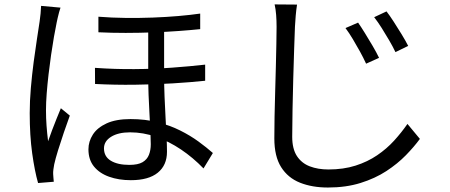

<svg xmlns="http://www.w3.org/2000/svg" viewBox="-20 -793 2040 871"><path d="M724.5 -680.3Q724.5 -644.1 724.5 -602.5Q724.5 -561 724.5 -521.1Q724.5 -481.2 724.5 -449.8Q724.5 -402.7 726.5 -354.2Q728.5 -305.7 731 -259.8Q733.5 -213.9 735.5 -174.1Q737.5 -134.2 737.5 -104.3Q737.5 -43.5 695.8 -9.6Q654.2 24.4 573.4 24.4Q518.7 24.4 475.1 8.8Q431.5 -6.7 406.3 -37.6Q381.2 -68.5 381.2 -115.6Q381.2 -151.1 401.2 -182.4Q421.1 -213.7 463.6 -233.3Q506.1 -252.8 572.3 -252.8Q638.9 -252.8 695 -238.5Q751.2 -224.2 797.2 -201.1Q843.2 -178.1 880.4 -151Q917.5 -123.9 945.7 -98.9L903.2 -28.9Q855.9 -77.9 801.2 -114.8Q746.5 -151.6 688.1 -172.2Q629.8 -192.7 570.3 -192.7Q516.6 -192.7 484.2 -172.6Q451.7 -152.4 451.7 -119.9Q451.7 -82.6 482.9 -63.8Q514 -45 566.4 -45Q606.1 -45 626.7 -57.2Q647.4 -69.5 655.7 -90.8Q664 -112.1 664 -138.4Q664 -159.9 662.4 -195.6Q660.8 -231.2 658.2 -274.5Q655.6 -317.9 654 -362.5Q652.4 -407 652.4 -446Q652.4 -482.1 652.4 -526.1Q652.4 -570.1 652.4 -611.7Q652.4 -653.2 652.4 -680.3ZM410.8 -485.2Q501.1 -478.8 590 -479.5Q678.8 -480.1 760.8 -486.1Q842.8 -492.1 910.7 -499.8V-426.7Q847.1 -419.9 764.3 -414.8Q681.6 -409.7 591.1 -408.6Q500.7 -407.5 411.2 -412.1ZM426.4 -717.2Q486.6 -712.4 549.6 -711.7Q612.7 -711 673.7 -713.3Q734.7 -715.6 789.3 -720.3Q843.9 -725 888.2 -731.4V-660.8Q845.5 -656.4 790.9 -652.4Q736.3 -648.4 675 -646.1Q613.7 -643.8 550.3 -643.7Q487 -643.6 426.4 -646.6ZM254.5 -758.4Q251.7 -750.5 248.2 -738Q244.6 -725.6 242 -713.2Q239.3 -700.8 237.3 -691.8Q231.5 -663.6 224.7 -625.5Q218 -587.3 211.7 -543.5Q205.4 -499.7 200.2 -455Q195 -410.2 191.8 -368.5Q188.6 -326.8 188.6 -293.3Q188.6 -257.2 191.1 -223.3Q193.5 -189.4 198.2 -152.3Q206 -175.2 216.2 -202.2Q226.3 -229.3 237 -255.4Q247.6 -281.5 256.1 -302L296.7 -268.6Q284.2 -234.6 269.7 -192Q255.2 -149.5 243.3 -111Q231.4 -72.4 226 -47.7Q224 -37.7 222.3 -25Q220.6 -12.3 221.2 -3.1Q221.8 4.3 222.4 14Q223 23.8 224 31.5L152.7 37.3Q137.3 -16.8 126 -97.4Q114.8 -178.1 114.8 -279.5Q114.8 -334.6 120 -394.5Q125.2 -454.4 132.7 -511.5Q140.3 -568.5 147.7 -616.5Q155.1 -664.4 159.7 -695.4Q162.1 -712.5 164.1 -731.5Q166 -750.5 166.4 -766.3Z M1604.4 -690.4Q1616.9 -672.7 1634.7 -644Q1652.5 -615.3 1670.3 -585Q1688 -554.8 1699.6 -530.6L1640.8 -504.1Q1628.4 -531.2 1612.8 -559.5Q1597.2 -587.9 1580.7 -615.4Q1564.3 -643 1547.3 -665.7ZM1733.4 -741.3Q1747 -723.9 1765.3 -695.7Q1783.6 -667.6 1801.8 -637.7Q1820 -607.9 1831.7 -584.7L1774 -556.6Q1761.3 -583.1 1744.9 -611Q1728.6 -639 1711.5 -666.1Q1694.3 -693.3 1677.4 -715ZM1327.5 -772.2Q1323.7 -747.2 1321.5 -721.9Q1319.4 -696.5 1318 -671.4Q1316.6 -629.4 1314.3 -567.4Q1312 -505.4 1310.3 -435.7Q1308.6 -366 1307.1 -297.2Q1305.6 -228.4 1305.6 -172.7Q1305.6 -118 1326.8 -85.3Q1348.1 -52.7 1385.3 -38.4Q1422.4 -24.2 1469.8 -24.2Q1538.2 -24.2 1593 -41.7Q1647.8 -59.2 1690.9 -88.6Q1734.1 -117.9 1767.8 -154.9Q1801.4 -191.9 1828.4 -230.8L1884.8 -162.9Q1858.9 -127.5 1821.3 -88.9Q1783.6 -50.2 1732.7 -16.9Q1681.8 16.3 1615.7 37Q1549.7 57.7 1467.6 57.7Q1395.9 57.7 1341 35.8Q1286.2 14 1255.3 -34.9Q1224.5 -83.7 1224.5 -165.2Q1224.5 -210 1225.5 -264.5Q1226.5 -319 1228.3 -377.1Q1230.1 -435.1 1231.4 -490.6Q1232.7 -546.1 1233.7 -593.2Q1234.7 -640.3 1234.7 -671.4Q1234.7 -699.6 1232.7 -725.4Q1230.7 -751.2 1225.8 -773Z"/></svg>

Font: Noto Sans TC
Style: Regular
Weight: 100
Designer: Ryoko NISHIZUKA 西塚涼子 (kana, bopomofo & ideographs); Paul D. Hunt (Latin, Greek & Cyrillic); Sandoll Communications 산돌커뮤니
Foundry: Adobe
Version: Version 2.004;hotconv 1.0.118;makeotfexe 2.5.65603